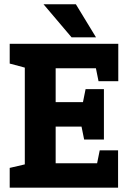

<svg xmlns="http://www.w3.org/2000/svg" viewBox="-20 -870 593 890"><path d="M95 -667H528.3V-553.7H238V-396.7H461.7V-283.3H238V-113.3H527.3V0H95ZM25 -667H105L124.3 -548.7L25 -575.3ZM25 0V-91.7L125 -115L105 0ZM527.3 -173.3V0H407.3L442.3 -173.3ZM528.3 -493.7H436.7L401.7 -667H528.3ZM461.7 -456.7V-283.3H341.7L376.7 -456.7ZM461.7 -223.3H370L335 -396.7H461.7ZM181.7 -850.3H331.7L425 -697H311.7Z"/></svg>

Font: Epunda Slab Light
Style: Regular
Weight: 300
Designer: Simon Atzbach
Foundry: typofactur
Version: Version 1.102